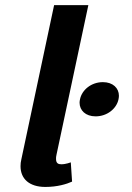

<svg xmlns="http://www.w3.org/2000/svg" viewBox="-20 -720 515 748"><path d="M441.7 -333.3C442.5 -337.5 443.3 -342.5 443.3 -346.7C443.3 -376.7 420 -400 380.8 -400C335.8 -400 299.2 -370 291.7 -333.3C290.8 -329.2 290 -324.2 290 -320C290 -290 313.3 -266.7 352.5 -266.7C397.5 -266.7 434.2 -296.7 441.7 -333.3ZM260.8 -12.5 255.8 -87.5C255.8 -87.5 236.7 -80 219.2 -80C207.5 -80 198.3 -83.3 198.3 -100.8C198.3 -105 198.3 -110.8 200 -116.7L324.2 -700H190.8L63.3 -100C60.8 -90 60 -80.8 60 -72.5C60 -23.3 94.2 8.3 156.7 8.3C204.2 8.3 240.8 -3.3 260.8 -12.5Z"/></svg>

Font: BoonHome
Style: Bold Oblique
Weight: 700
Italic angle: -12°
Designer: Sungsit Sawaiwan
Foundry: Sungsit Sawaiwan
Version: Version 0.2